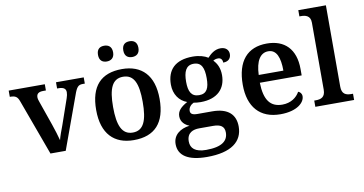

<svg xmlns="http://www.w3.org/2000/svg" viewBox="-90 -1005 2821 1487"><g transform="rotate(-10 1321.0 -261.5)"><path d="M79 -437 239 0H359L509 -412C530 -473 544 -487 578 -487H595V-536H377V-487H389C428 -487 446 -473 446 -446C446 -432 443 -417 437 -400L368 -201C354 -164 336 -116 330 -89C321 -123 306 -174 290 -219L224 -408C219 -422 215 -434 215 -446C215 -474 232 -487 268 -487H289V-536H5V-487C49 -487 65 -477 79 -437Z M993 -626C1024 -626 1052 -642 1052 -688C1052 -735 1024 -750 993 -750C960 -750 933 -735 933 -688C933 -642 960 -626 993 -626ZM793 -626C824 -626 853 -642 853 -688C853 -735 824 -750 793 -750C761 -750 734 -735 734 -688C734 -642 761 -626 793 -626ZM894 10C1059 10 1145 -82 1145 -270C1145 -457 1051 -548 897 -548C732 -548 646 -457 646 -270C646 -82 740 10 894 10ZM896 -49C811 -49 779 -125 779 -270C779 -415 810 -488 895 -488C981 -488 1012 -415 1012 -270C1012 -125 982 -49 896 -49Z M1430 237C1621 237 1711 165 1711 47C1711 -45 1656 -104 1529 -104H1413C1372 -104 1358 -116 1358 -138C1358 -165 1378 -185 1399 -195C1412 -192 1439 -190 1454 -190C1589 -190 1653 -264 1653 -367C1653 -424 1633 -462 1606 -489C1617 -496 1629 -500 1645 -500C1667 -500 1679 -484 1679 -461C1724 -461 1741 -488 1741 -518C1741 -548 1720 -574 1677 -574C1630 -574 1597 -544 1573 -518C1547 -535 1504 -548 1454 -548C1315 -548 1250 -479 1250 -363C1250 -287 1290 -231 1351 -209C1299 -180 1271 -152 1271 -110C1271 -64 1304 -38 1337 -25C1263 -16 1206 25 1206 97C1206 187 1280 237 1430 237ZM1452 -245C1391 -245 1370 -288 1370 -364C1370 -443 1390 -492 1451 -492C1513 -492 1532 -445 1532 -365C1532 -287 1513 -245 1452 -245ZM1432 182C1346 182 1310 148 1310 94C1310 24 1361 8 1407 8H1516C1575 8 1605 27 1605 75C1605 139 1559 182 1432 182Z M2047 10C2181 10 2239 -51 2239 -98C2239 -119 2226 -133 2211 -138C2188 -96 2142 -61 2074 -61C1981 -61 1934 -120 1931 -258H2260V-308C2260 -466 2175 -548 2036 -548C1884 -548 1798 -452 1798 -265C1798 -91 1886 10 2047 10ZM2127 -319H1933C1937 -428 1974 -487 2037 -487C2102 -487 2127 -422 2127 -319Z M2322 0H2627V-49H2614C2572 -49 2539 -61 2539 -120V-760H2322V-711H2334C2368 -711 2409 -703 2409 -647V-120C2409 -61 2376 -49 2334 -49H2322Z"/></g></svg>

Font: Noto Serif Ethiopic SemiBold
Style: Regular
Weight: 600
Designer: Monotype Design Team
Foundry: Monotype Imaging Inc.
Version: Version 2.102